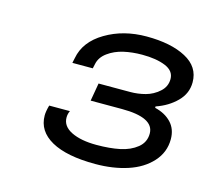

<svg xmlns="http://www.w3.org/2000/svg" viewBox="-65 -873 569 520"><g transform="rotate(15 219.5 -613.0)"><path d="M241.2 -428.2Q161.1 -428.2 118.2 -452.1Q75.2 -476.1 75.2 -520Q75.2 -531.2 80.1 -548.8H138.2Q133.8 -540 133.8 -529.8Q133.8 -505.4 160.6 -492.2Q187.5 -479 231 -479Q268.6 -479 296.6 -484.9Q324.7 -490.7 343.8 -506.1Q362.8 -521.5 362.8 -545.9Q362.8 -590.8 272.9 -590.8H185.1L193.8 -641.1H282.2Q304.2 -641.1 325 -646.7Q345.7 -652.3 362.3 -667Q378.9 -681.6 378.9 -703.1Q378.9 -726.1 353.3 -736.6Q327.6 -747.1 288.1 -747.1Q260.3 -747.1 235.8 -741.5Q211.4 -735.8 193.1 -722.4Q174.8 -709 170.9 -689.9L168 -676.8H110.8L113.8 -690.9Q122.6 -738.8 172.4 -768.3Q222.2 -797.9 287.1 -797.9Q355.5 -797.9 397.2 -775.6Q439 -753.4 439 -710Q439 -678.7 416 -655.8Q393.1 -632.8 358.9 -621.1V-617.2Q387.7 -610.4 404.8 -592.3Q421.9 -574.2 421.9 -545.9Q421.9 -509.3 397 -481.9Q372.1 -454.6 331.5 -441.4Q291 -428.2 241.2 -428.2Z"/></g></svg>

Font: Archivo Expanded Light
Style: Italic
Weight: 300
Width: 7
Italic angle: -10°
Designer: Hector Gatti
Foundry: Omnibus-Type
Version: Version 2.001